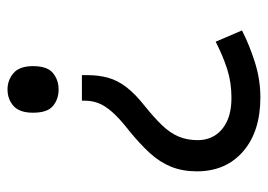

<svg xmlns="http://www.w3.org/2000/svg" viewBox="-121 -673 713 511"><g transform="rotate(90 235.5 -417.5)"><path d="M239 -754Q330 -754 383 -708Q436 -662 436 -585Q436 -547 424 -517Q412 -487 388 -460.5Q364 -434 327 -404Q295 -379 278 -359.5Q261 -340 254.5 -323Q248 -306 248 -287V-279H180V-295Q180 -324 187 -349Q194 -374 212 -397.5Q230 -421 263 -447Q294 -472 314 -493Q334 -514 343.5 -536.5Q353 -559 353 -587Q353 -613 340.5 -633Q328 -653 303 -665Q278 -677 240 -677Q199 -677 163.5 -665.5Q128 -654 91 -635L61 -705Q100 -725 146 -739.5Q192 -754 239 -754ZM218 -81Q193 -81 174.5 -97Q156 -113 156 -149Q156 -187 174.5 -202Q193 -217 218 -217Q244 -217 262 -202Q280 -187 280 -149Q280 -113 262 -97Q244 -81 218 -81Z"/></g></svg>

Font: Noto Sans Telugu UI
Style: Regular
Weight: 400
Designer: Jelle Bosma - Monotype Design Team
Foundry: Monotype Imaging Inc.
Version: Version 2.006